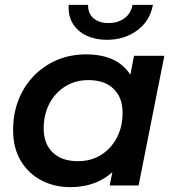

<svg xmlns="http://www.w3.org/2000/svg" viewBox="-20 -764 726 791"><path d="M269 7Q204 7 150.5 -21Q97 -49 65.5 -101.5Q34 -154 34 -228Q34 -296 56.5 -353Q79 -410 120 -452Q161 -494 215.5 -517Q270 -540 335 -540Q402 -540 451 -516Q492 -495 517 -456L532 -534H657L551 0H432L443 -55Q430 -43 416 -34Q355 7 269 7ZM301 -100Q355 -100 396 -125.5Q437 -151 461 -196Q485 -241 485 -300Q485 -362 448 -398Q411 -434 344 -434Q291 -434 249.5 -408.5Q208 -383 184 -338Q160 -293 160 -234Q160 -172 197 -136Q234 -100 301 -100ZM420 -600Q373 -600 336 -617.5Q299 -635 279.5 -667.5Q260 -700 263 -744H343Q342 -709 365 -689Q388 -669 427 -669Q466 -669 493 -689Q520 -709 526 -744H610Q598 -678 545.5 -639Q493 -600 420 -600Z"/></svg>

Font: Montserrat Thin SemiBold
Style: Italic
Weight: 600
Italic angle: -11.3°
Version: Version 9.000